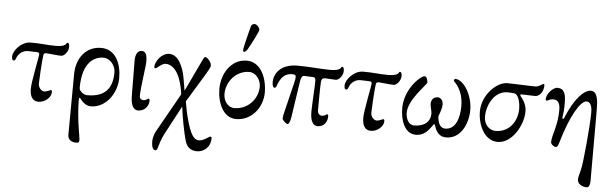

<svg xmlns="http://www.w3.org/2000/svg" viewBox="-56 -892 4445 1390"><g transform="rotate(5 2166.5 -196.5)"><path d="M405 -430C395 -430 407 -400 322 -400C256 -400 221 -408 140 -408C75 -408 15 -341 15 -296C15 -277 20 -268 28 -268C36 -268 40 -274 42 -279C59 -331 99 -345 126 -345C126 -345 178 -344 193 -343C203 -342 209 -339 209 -327C209 -313 170 -126 170 -76C170 -9 198 14 232 14C282 14 324 -28 324 -62C324 -73 323 -78 314 -78C311 -78 288 -64 267 -64C253 -64 225 -82 225 -119C225 -130 232 -284 240 -329C242 -338 250 -341 260 -341C274 -341 341 -332 368 -332C392 -332 420 -370 420 -399C420 -422 415 -430 405 -430Z M763 -246C763 -132 712 -64 581 -64C553 -64 522 -90 522 -112C522 -302 611 -345 675 -345C724 -345 763 -295 763 -246ZM523 -22C523 -39 527 -45 533 -37C552 -12 578 14 613 14C723 14 801 -98 801 -208C801 -312 757 -414 653 -414C542 -414 473 -325 473 -204C473 -129 470 209 470 234C470 269 498 285 528 285C547 285 553 283 553 263C553 245 535 164 528 78C525 43 523 7 523 -22Z M986 -343C986 -391 976 -418 947 -418C909 -418 899 -374 901 -332L903 -86C904 -19 923 14 957 14C1007 14 1034 -28 1034 -62C1034 -73 1033 -78 1024 -78C1021 -78 1010 -64 989 -64C975 -64 961 -70 961 -95C961 -155 986 -307 986 -343Z M1165 161 1273 -42C1282 28 1302 144 1322 208C1337 258 1374 271 1407 271C1450 271 1505 241 1505 166C1505 161 1499 157 1494 157C1486 157 1450 191 1414 191C1382 191 1352 163 1318 27C1309 -7 1302 -50 1296 -82L1428 -299C1440 -321 1454 -344 1454 -354C1454 -383 1421 -414 1409 -414C1400 -414 1392 -393 1386 -381L1280 -158C1275 -189 1268 -229 1264 -252C1251 -322 1216 -414 1148 -414C1087 -414 1047 -345 1047 -313C1047 -303 1050 -301 1057 -301C1064 -301 1100 -340 1126 -340C1206 -340 1243 -234 1256 -145C1257 -141 1257 -133 1258 -129L1097 157C1086 177 1079 211 1079 225C1079 288 1100 290 1108 290C1127 290 1120 247 1165 161Z M1710 -498C1731 -534 1781 -632 1781 -642C1781 -658 1762 -683 1743 -683C1735 -683 1721 -677 1718 -665C1708 -629 1677 -507 1677 -489C1677 -480 1677 -476 1686 -476C1694 -476 1704 -488 1710 -498ZM1820 -235C1820 -141 1744 -64 1650 -64C1601 -64 1570 -111 1570 -160C1570 -252 1643 -334 1735 -334C1784 -334 1820 -284 1820 -235ZM1670 14C1780 14 1860 -85 1860 -195C1860 -299 1814 -414 1710 -414C1599 -414 1530 -306 1530 -195C1530 -97 1572 14 1670 14Z M2401 -430C2391 -430 2403 -400 2318 -400C2252 -400 2161 -410 2080 -410C1950 -410 1910 -331 1910 -276C1910 -250 1918 -236 1926 -236C1934 -236 1938 -242 1940 -247C1963 -318 1998 -345 2044 -345C2064 -345 2073 -341 2073 -329C2073 -319 2072 -307 2066 -284L2014 -70C2008 -47 2005 -32 2005 -20C2005 -10 2030 17 2044 17C2054 17 2062 -3 2067 -34L2107 -299C2112 -329 2119 -341 2136 -340L2203 -337C2213 -337 2217 -324 2217 -312C2217 -262 2208 -136 2208 -86C2208 -19 2228 14 2262 14C2312 14 2332 -28 2332 -62C2332 -73 2331 -78 2322 -78C2319 -78 2308 -64 2287 -64C2273 -64 2255 -74 2255 -99C2255 -159 2255 -261 2258 -305C2260 -333 2270 -336 2292 -336C2306 -336 2337 -332 2364 -332C2388 -332 2416 -370 2416 -399C2416 -422 2411 -430 2401 -430Z M2821 -430C2811 -430 2823 -400 2738 -400C2672 -400 2637 -408 2556 -408C2491 -408 2431 -341 2431 -296C2431 -277 2436 -268 2444 -268C2452 -268 2456 -274 2458 -279C2475 -331 2515 -345 2542 -345C2542 -345 2594 -344 2609 -343C2619 -342 2625 -339 2625 -327C2625 -313 2586 -126 2586 -76C2586 -9 2614 14 2648 14C2698 14 2740 -28 2740 -62C2740 -73 2739 -78 2730 -78C2727 -78 2704 -64 2683 -64C2669 -64 2641 -82 2641 -119C2641 -130 2648 -284 2656 -329C2658 -338 2666 -341 2676 -341C2690 -341 2757 -332 2784 -332C2808 -332 2836 -370 2836 -399C2836 -422 2831 -430 2821 -430Z M3130 -108C3128 -115 3126 -131 3128 -137C3139 -166 3150 -196 3150 -221C3150 -254 3129 -270 3111 -270C3079 -270 3063 -247 3063 -219C3063 -198 3075 -169 3075 -147C3075 -92 3034 -52 2957 -52C2915 -52 2896 -100 2896 -140C2896 -236 3026 -355 3026 -370C3026 -386 3018 -414 3003 -414C2975 -414 2861 -311 2861 -170C2861 -86 2891 14 2976 14C3061 14 3089 -74 3103 -74C3112 -74 3116 14 3196 14C3300 14 3353 -96 3353 -200C3353 -302 3289 -414 3225 -414C3220 -414 3216 -406 3216 -399C3216 -394 3286 -347 3286 -220C3286 -142 3262 -49 3184 -49C3144 -49 3135 -87 3130 -108Z M3570 14C3674 14 3752 -123 3752 -223C3752 -276 3721 -314 3708 -330C3701 -338 3705 -344 3712 -344C3719 -344 3798 -341 3812 -341C3841 -341 3872 -374 3872 -424C3872 -429 3870 -433 3864 -433C3859 -433 3832 -410 3808 -410C3756 -410 3645 -416 3603 -416C3527 -416 3423 -316 3423 -195C3423 -102 3471 14 3570 14ZM3463 -160C3463 -245 3515 -350 3610 -350C3623 -350 3648 -349 3660 -347C3695 -340 3705 -272 3705 -239C3705 -149 3649 -64 3548 -64C3500 -64 3463 -106 3463 -160Z M3995 -256C3995 -204 3987 -156 3977 -119C3966 -80 3956 -41 3956 -20C3956 -1 3982 14 3992 14C4006 14 4012 -8 4018 -28C4071 -211 4141 -334 4186 -334C4224 -334 4227 -281 4227 -257C4227 -161 4202 108 4189 161C4182 191 4173 217 4173 231C4172 266 4207 285 4241 285C4257 285 4265 265 4265 235V-278C4265 -341 4261 -414 4211 -414C4160 -414 4092 -341 4037 -205C4032 -193 4030 -194 4027 -194C4024 -194 4021 -197 4022 -201C4027 -238 4030 -255 4030 -307C4030 -376 4017 -414 3968 -414C3933 -414 3890 -359 3890 -327C3890 -317 3893 -315 3900 -315C3907 -315 3916 -328 3947 -328C3993 -328 3995 -277 3995 -256Z"/></g></svg>

Font: EB Garamond 12
Style: Regular
Weight: 400
Version: Version 0.016+